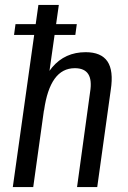

<svg xmlns="http://www.w3.org/2000/svg" viewBox="-20 -760 518 780"><path d="M346 -386Q354 -435 338.5 -459Q323 -483 284 -483Q233 -483 202 -440Q171 -397 159 -312L115 -245L123 -302Q140 -425 192 -486.5Q244 -548 328 -548Q391 -548 416.5 -510.5Q442 -473 430 -395L375 0H293ZM136 -740H219L166 -366L115 0H32ZM292 -662 286 -618H37L43 -662Z"/></svg>

Font: Pathway Extreme Condensed
Style: Italic
Weight: 400
Width: 3
Italic angle: -8°
Version: Version 1.001;gftools[0.9.26]